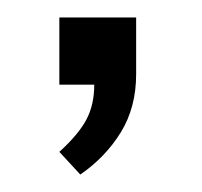

<svg xmlns="http://www.w3.org/2000/svg" viewBox="-20 -67 232 220"><path d="M48 107Q70 87 79 70Q88 53 88 30H48V-47H136V18Q136 56 118.5 84.5Q101 113 72 133Z"/></svg>

Font: BM HANNA Air
Style: Regular
Weight: 400
Designer: Woowa Brothers : Cheoljun Lim; Soyoung Lee; Taehyun Cha; Byungsun Park; Minjin Kim; Hyesun Chae; Myungsoo Han; Bongjin K
Foundry: Sandoll Communications Inc.
Version: Version 1.000;PS 1;hotconv 16.6.51;makeotf.lib2.5.65220